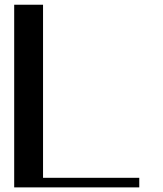

<svg xmlns="http://www.w3.org/2000/svg" viewBox="-20 -812 707 832"><path d="M166.5 -41.5H583.5V0H41.5V-791.5H166.5Z"/></svg>

Font: Gputeks
Style: Bold
Weight: 600
Width: 8
Version: Version 0.9